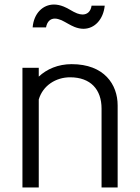

<svg xmlns="http://www.w3.org/2000/svg" viewBox="-20 -797 617 847"><path d="M384 -772C380 -745 364 -733 344 -733C337 -733 328 -735 320 -738C299 -746 282 -760 261 -768C246 -774 232 -777 218 -777C169 -777 129 -738 124 -676H183C188 -703 203 -715 222 -715C231 -715 241 -712 251 -708C272 -698 289 -686 309 -678C322 -673 335 -670 348 -670C398 -670 436 -712 442 -772ZM499 30V-332C499 -424 440 -514 296 -514C236 -514 186 -492 151 -459V-498H79V30H151V-358C169 -420 227 -456 289 -456C380 -456 428 -402 428 -318V30Z"/></svg>

Font: LINE Seed JP_OTF Regular
Style: Regular
Weight: 400
Designer: LY Corporation & Fontrix & Fontworks
Version: Version 1.002